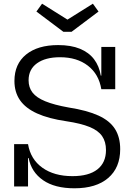

<svg xmlns="http://www.w3.org/2000/svg" viewBox="-20 -1005 705 1035"><path d="M381.3 10Q274.9 10 212 -33.7Q149.2 -77.4 134.4 -152.9H117L131.1 -228Q144.8 -146.4 208.4 -100.9Q271.9 -55.5 370.5 -55.5Q458.6 -55.5 504.9 -91.8Q551.3 -128.1 551.3 -196.1Q551.3 -241 530.4 -271.3Q509.6 -301.5 462.8 -320.6Q416 -339.8 337.9 -351.4Q241.7 -365.4 179.8 -393.5Q117.8 -421.6 87.8 -464.9Q57.8 -508.3 57.8 -568.5Q57.8 -660.1 120.7 -711.1Q183.6 -762 293.5 -762Q362.6 -762 410.9 -742.2Q459.2 -722.3 487.1 -685.5Q515 -648.6 523.3 -597.5H540.6L526.2 -524Q513 -605.2 453.8 -650.9Q394.7 -696.5 303.6 -696.5Q225 -696.5 179.5 -663.9Q134.1 -631.2 134.1 -572.1Q134.1 -533.3 155.5 -505.8Q177 -478.2 224.5 -458.9Q271.9 -439.5 349.7 -425.6Q449.5 -410 510.6 -382.1Q571.7 -354.2 599.8 -309.9Q627.9 -265.7 627.9 -201Q627.9 -101.1 563.3 -45.6Q498.8 10 381.3 10ZM56.1 0V-228H131.1V0ZM526.2 -524V-752H601.2V-524ZM366 -833.7 511.1 -942.8 480.7 -985.1 343.7 -899.2 206.8 -985.1 176.3 -942.8 321.5 -833.7Z"/></svg>

Font: Hepta Slab ExtraLight
Style: Regular
Weight: 200
Designer: Michael LaGattuta
Foundry: Michael LaGattuta
Version: Version 1.100